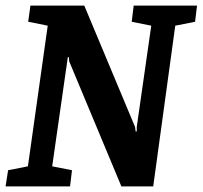

<svg xmlns="http://www.w3.org/2000/svg" viewBox="-36 -668 726 688"><path d="M-7 -58 64 -72 135 -576 65 -590 73 -648H266L448 -213L450 -197H454V-213L506 -576L436 -590L443 -648H670L663 -590L592 -576L513 0H399L212 -448L211 -463H207L151 -72L222 -58L215 0H-16Z"/></svg>

Font: Faustina VF Beta
Style: Italic
Weight: 400
Italic angle: -8°
Designer: Alfonso Garcia
Foundry: Omnibus-Type
Version: Version 1.006